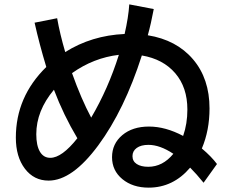

<svg xmlns="http://www.w3.org/2000/svg" viewBox="-20 -818 1040 881"><path d="M52.7 -186.5Q52.7 -374 192.4 -510.7Q160.2 -617.2 138.7 -713.9L242.2 -734.4Q254.9 -662.1 279.3 -579.1Q400.4 -655.3 551.8 -662.1Q569.3 -738.3 573.2 -797.9L685.5 -776.4Q672.9 -709 658.2 -656.2Q790 -634.8 865.7 -545.9Q941.4 -457 941.4 -320.3Q941.4 -219.7 906.2 -136.7Q950.2 -99.6 975.6 -65.4L914.1 20.5Q880.9 -20.5 852.5 -48.8Q774.4 43 662.1 43Q588.9 43 541.5 3.9Q494.1 -35.2 494.1 -96.7Q494.1 -158.2 541 -197.8Q587.9 -237.3 663.6 -237.3Q739.3 -237.3 820.3 -194.3Q839.8 -250 839.8 -315.4Q839.8 -417 784.2 -481.9Q728.5 -546.9 630.9 -563.5Q550.8 -313.5 431.2 -151.4Q311.5 10.7 203.1 10.7Q135.7 10.7 94.2 -43.9Q52.7 -98.6 52.7 -186.5ZM146.5 -202.1Q146.5 -150.4 163.1 -122.1Q179.7 -93.8 210.9 -93.8Q263.7 -93.8 335 -183.6Q271.5 -290 227.5 -406.2Q146.5 -309.6 146.5 -202.1ZM310.5 -482.4Q352.5 -364.3 398.4 -278.3Q476.6 -411.1 525.4 -566.4Q409.2 -552.7 310.5 -482.4ZM660.2 -52.7Q726.6 -52.7 775.4 -112.3Q713.9 -153.3 661.1 -153.3Q627 -153.3 607.4 -139.2Q587.9 -125 587.9 -101.6Q587.9 -78.1 607.4 -65.4Q627 -52.7 660.2 -52.7Z"/></svg>

Font: GenEi M Gothic v2 Medium
Style: Regular
Weight: 500
Version: Version 2.0